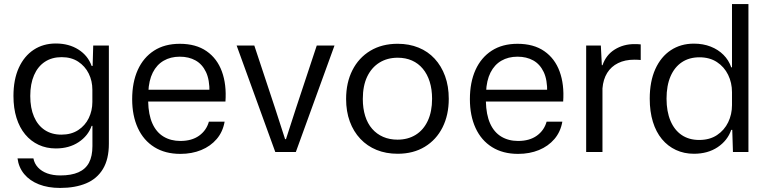

<svg xmlns="http://www.w3.org/2000/svg" viewBox="-20 -749 3784 946"><path d="M276.1 177Q216.7 177 171.7 159.3Q126.7 141.6 99.4 108.9Q72.1 76.1 66.3 31.3H144.6Q149.4 56.9 167.1 76Q184.9 95.1 212.9 105.3Q240.9 115.4 277.6 115.4Q331.3 115.4 366.4 99.9Q401.6 84.4 418.5 52.6Q435.4 20.7 435.4 -29.3V-128.7H431.4Q413.9 -79.4 367.2 -48.5Q320.6 -17.6 255 -17.6Q208.7 -17.6 170.4 -35.4Q132 -53.3 104.1 -86.8Q76.3 -120.3 61.3 -168.1Q46.3 -215.9 46.3 -276Q46.3 -356.9 72.6 -414.8Q99 -472.7 146 -503.7Q193 -534.7 255 -534.7Q319.4 -534.7 366.4 -504.9Q413.3 -475.1 431.4 -424.3H436.4L439.3 -524.7H516.4V-40.7Q516.4 35.3 487.2 83.6Q458 131.9 404.3 154.4Q350.6 177 276.1 177ZM282.3 -85.6Q331 -85.6 365.3 -108Q399.6 -130.4 417.4 -167.2Q435.1 -204 435.1 -246.7V-306.7Q435.1 -350.3 417.1 -386.7Q399 -423.1 365.2 -445.3Q331.4 -467.4 283.7 -467.4Q235.7 -467.4 201.1 -444.5Q166.4 -421.6 147.8 -378.7Q129.1 -335.9 129.1 -276Q129.1 -216.9 147.5 -174.1Q165.9 -131.4 200.2 -108.5Q234.6 -85.6 282.3 -85.6Z M868.7 9.2Q793.8 9.2 740.5 -24.1Q687.2 -57.3 659.2 -118.2Q631.2 -179 631.2 -260.3Q631.2 -343.5 658.9 -404.7Q686.7 -465.8 739 -499.5Q791.3 -533.2 865.8 -533.2Q945.7 -533.2 997.8 -496.9Q1050 -460.7 1073.3 -396.7Q1096.7 -332.7 1090.8 -248.7H710Q711.5 -183.7 730.9 -140.5Q750.3 -97.3 785.9 -75.9Q821.5 -54.5 868.7 -54.5Q925 -54.5 961.1 -80.5Q997.2 -106.5 1009.2 -149.5H1086.7Q1078 -99.5 1047.7 -64Q1017.3 -28.5 971.4 -9.7Q925.5 9.2 868.7 9.2ZM710.8 -295 702.3 -306.8H1020.7L1012 -293.5Q1013.2 -355.7 994.8 -394.3Q976.5 -432.8 943.3 -451.3Q910.2 -469.7 865.8 -469.7Q820.5 -469.7 786.4 -449.9Q752.3 -430.2 732.7 -391.4Q713.2 -352.7 710.8 -295Z M1336.4 0 1145.9 -524.7H1233L1335.1 -216.6L1384.6 -63.6H1389.1L1438.6 -216.6L1540.7 -524.7H1628.1L1437.6 0Z M1939.3 8.6Q1882 8.6 1835.6 -10.3Q1789.3 -29.1 1755.5 -64.9Q1721.7 -100.7 1703.5 -150.4Q1685.3 -200 1685.3 -261.3Q1685.3 -342 1716.4 -403.2Q1747.4 -464.4 1804.6 -498.9Q1861.7 -533.3 1939.3 -533.3Q1995.9 -533.3 2042.2 -514.4Q2088.6 -495.6 2121.6 -459.8Q2154.7 -424 2172.9 -374.1Q2191.1 -324.3 2191.1 -262Q2191.1 -182.3 2160.4 -121.3Q2129.7 -60.3 2073.1 -25.9Q2016.4 8.6 1939.3 8.6ZM1938.6 -60.9Q1989.6 -60.9 2028 -84.6Q2066.4 -108.3 2087.6 -153.6Q2108.9 -198.9 2108.9 -262Q2108.9 -309.1 2097.1 -346.5Q2085.4 -383.9 2063.2 -410.4Q2041 -437 2009.8 -450.8Q1978.6 -464.6 1939.3 -464.6Q1888.3 -464.6 1849.5 -440.5Q1810.7 -416.4 1789.1 -371.3Q1767.6 -326.1 1767.6 -261.3Q1767.6 -214.9 1779.3 -177.5Q1791 -140.1 1813.6 -114.3Q1836.1 -88.4 1867.9 -74.6Q1899.6 -60.9 1938.6 -60.9Z M2532.7 9.2Q2457.8 9.2 2404.5 -24.1Q2351.2 -57.3 2323.2 -118.2Q2295.2 -179 2295.2 -260.3Q2295.2 -343.5 2322.9 -404.7Q2350.7 -465.8 2403 -499.5Q2455.3 -533.2 2529.8 -533.2Q2609.7 -533.2 2661.8 -496.9Q2714 -460.7 2737.3 -396.7Q2760.7 -332.7 2754.8 -248.7H2374Q2375.5 -183.7 2394.9 -140.5Q2414.3 -97.3 2449.9 -75.9Q2485.5 -54.5 2532.7 -54.5Q2589 -54.5 2625.1 -80.5Q2661.2 -106.5 2673.2 -149.5H2750.7Q2742 -99.5 2711.7 -64Q2681.3 -28.5 2635.4 -9.7Q2589.5 9.2 2532.7 9.2ZM2374.8 -295 2366.3 -306.8H2684.7L2676 -293.5Q2677.2 -355.7 2658.8 -394.3Q2640.5 -432.8 2607.3 -451.3Q2574.2 -469.7 2529.8 -469.7Q2484.5 -469.7 2450.4 -449.9Q2416.3 -430.2 2396.7 -391.4Q2377.2 -352.7 2374.8 -295Z M2868.1 0V-524.7H2940.4L2945.3 -427.9H2948.7Q2966 -478.4 3008.9 -505.1Q3051.7 -531.7 3105.4 -531.7Q3114.4 -531.7 3122.1 -531.4Q3129.9 -531 3136.9 -530.3V-453.4Q3130.4 -454.1 3122.1 -454.5Q3113.9 -454.9 3105 -454.9Q3059.4 -454.9 3025.4 -438.1Q2991.4 -421.4 2971.7 -389.9Q2952 -358.3 2948.4 -313.4V0Z M3398.9 8.6Q3350.6 8.6 3310.4 -10.1Q3270.3 -28.7 3241.3 -63.6Q3212.3 -98.6 3196.8 -148.9Q3181.3 -199.3 3181.3 -262.7Q3181.3 -347.7 3208.8 -408.6Q3236.3 -469.4 3285.3 -501.7Q3334.3 -534 3398.9 -534Q3444.4 -534 3481.5 -519.4Q3518.6 -504.9 3544.6 -478.8Q3570.7 -452.7 3582.9 -417.1H3586.6V-729H3667.6V0H3591.3L3587.9 -109H3582.9Q3564.3 -56.1 3515.9 -23.8Q3467.4 8.6 3398.9 8.6ZM3424.9 -59.4Q3476.9 -59.4 3512.9 -83.5Q3549 -107.6 3567.8 -146.6Q3586.6 -185.6 3586.6 -231.1V-295Q3586.6 -341.1 3567.5 -380.4Q3548.4 -419.6 3512.5 -443.1Q3476.6 -466.7 3426.3 -466.7Q3376 -466.7 3339.7 -442.5Q3303.4 -418.3 3283.8 -372.9Q3264.1 -327.4 3264.1 -262.7Q3264.1 -199.7 3283.5 -153.8Q3302.9 -107.9 3338.9 -83.6Q3374.9 -59.4 3424.9 -59.4Z"/></svg>

Font: Mona Sans ExtraLight
Style: Regular
Weight: 200
Designer: Deni Anggara
Foundry: GitHub
Version: Version 2.000